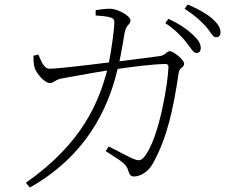

<svg xmlns="http://www.w3.org/2000/svg" viewBox="-20 -790 1040 855"><path d="M807 -605C828 -580 839 -554 855 -554C866 -554 874 -561 874 -576C874 -596 863 -613 837 -637C814 -659 780 -683 730 -706L716 -687C758 -660 786 -630 807 -605ZM894 -675C917 -651 926 -624 941 -624C954 -624 962 -631 962 -646C962 -666 950 -685 924 -708C901 -728 865 -749 816 -770L802 -751C845 -723 870 -701 894 -675ZM451 -117C505 -80 542 -66 552 -28C556 -11 565 -4 576 -4C601 -4 640 -21 663 -66C725 -179 752 -306 776 -467C780 -492 800 -488 800 -507C800 -523 753 -562 736 -562C721 -562 717 -543 690 -540L512 -517C521 -559 530 -615 535 -644C541 -680 561 -680 561 -699C561 -720 504 -750 473 -751C457 -752 426 -748 406 -745V-721C423 -720 452 -718 470 -713C487 -708 490 -702 489 -684C488 -654 476 -566 465 -512C353 -498 235 -484 200 -484C175 -484 162 -521 151 -547L129 -542C129 -525 129 -501 136 -484C142 -465 178 -420 202 -420C220 -420 221 -433 252 -440C279 -445 387 -465 457 -476C421 -341 351 -155 95 24L113 45C403 -118 476 -369 504 -483C565 -492 665 -505 718 -505C726 -505 730 -500 730 -494C730 -430 689 -171 622 -91C607 -73 597 -73 570 -84C552 -92 500 -120 464 -138Z"/></svg>

Font: Noto Serif CJK HK ExtraLight
Style: Regular
Weight: 200
Designer: Ryoko NISHIZUKA 西塚涼子 (kana & ideographs); Frank Grießhammer (Latin, Greek & Cyrillic); Wenlong ZHANG 张文龙 (bopomofo); San
Foundry: Adobe
Version: Version 2.001;hotconv 1.1.0;makeotfexe 2.6.0